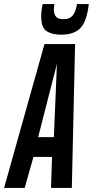

<svg xmlns="http://www.w3.org/2000/svg" viewBox="-54 -921 455 941"><path d="M-34 0 164 -705H314L298 0H196L201 -152H110L67 0ZM133 -249H210L225 -608ZM245 -751Q201 -751 174.5 -768.5Q148 -786 148 -839Q148 -869 155 -901H213Q211 -893 210.5 -887Q210 -881 210 -874Q210 -853 220 -840Q230 -827 257 -827Q290 -827 304.5 -848Q319 -869 323 -901H381Q372 -818 341 -784.5Q310 -751 245 -751Z"/></svg>

Font: Georama Extra Condensed SemiBold
Style: Italic
Weight: 600
Width: 2
Italic angle: -9°
Designer: Jean-Baptiste Levee
Foundry: Production Type
Version: Version 1.000